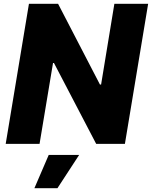

<svg xmlns="http://www.w3.org/2000/svg" viewBox="-20 -747 789 997"><path d="M9.6 0 130.3 -727.3H281.6L498.9 -308.2H505L573.9 -727.3H749.3L628.6 0H479.4L260.3 -419.7H255.3L185.4 0ZM233 57.5H391L278.4 230.1H158.7Z"/></svg>

Font: Inter P Extra Bold
Style: Italic
Weight: 800
Italic angle: 9.39999°
Designer: Rasmus Andersson
Foundry: rsms
Version: Version 3.018;git-588b23468